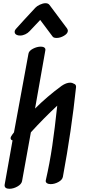

<svg xmlns="http://www.w3.org/2000/svg" viewBox="-20 -1172 528 1194"><path d="M453 -631Q425 -363 371 -72Q367 -53 343 -40Q319 -27 295 -27Q280 -27 271 -33.5Q262 -40 265 -52Q289 -156 305 -265Q321 -374 336 -515Q254 -439 172 -349L117 -45Q113 -26 88 -12Q63 2 38 2Q23 2 15 -4.5Q7 -11 9 -24L58 -299Q46 -302 46 -313Q46 -321 55 -333L67 -349L157 -838Q160 -856 185 -869Q210 -882 234 -882Q248 -882 256 -876Q264 -870 262 -859L198 -497Q272 -571 363 -638Q392 -658 417 -658Q429 -658 438 -652Q454 -647 453 -631ZM263 -1152Q280 -1152 288 -1141L397 -995Q402 -987 402 -981Q402 -964 378.5 -950Q355 -936 332 -936Q313 -936 307 -945Q255 -1013 230 -1048L164 -978Q153 -966 137 -958.5Q121 -951 105 -951Q97 -951 93 -952Q71 -957 71 -974Q71 -983 78 -991Q118 -1036 200 -1124Q209 -1134 228 -1143Q247 -1152 263 -1152Z"/></svg>

Font: Sedgwick Ave
Style: Regular
Weight: 400
Designer: Kevin Burke, Pedro Vergani
Foundry: Google, Inc.
Version: Version 1.000